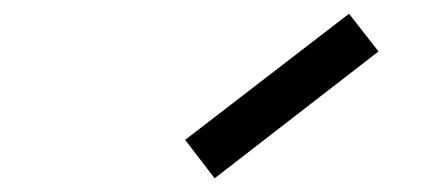

<svg xmlns="http://www.w3.org/2000/svg" viewBox="-20 -877 640 280"><path d="M293 -617 250 -673 489 -857 532 -802Z"/></svg>

Font: Victor Mono
Style: Italic
Weight: 400
Italic angle: -12°
Monospace: yes
Designer: Rune Bjørnerås
Version: Version 1.561;gftools[0.9.30]